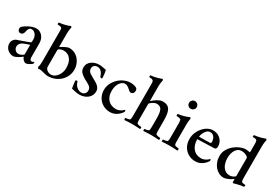

<svg xmlns="http://www.w3.org/2000/svg" viewBox="34 -1540 3435 2406"><g transform="rotate(30 1751.5 -336.5)"><path d="M197 -50Q209 -50 222 -54Q235 -58 246 -64Q257 -70 264 -76Q271 -82 271 -85V-223Q253 -216 226.5 -207.5Q200 -199 185 -192Q160 -181 145.5 -162Q131 -143 131 -118Q132 -89 151.5 -69.5Q171 -50 197 -50ZM155 8Q130 8 108 -1.5Q86 -11 69.5 -27Q53 -43 44 -64Q35 -85 35 -109Q35 -139 52 -161.5Q69 -184 86 -190Q105 -196 130 -205Q155 -214 180 -223Q205 -232 227 -240Q249 -248 262 -254Q271 -259 271 -279V-305Q271 -323 265 -340Q259 -357 248.5 -371Q238 -385 223.5 -393.5Q209 -402 192 -402Q166 -402 154 -383Q142 -364 137 -333Q128 -287 88 -287Q71 -287 60 -300Q49 -313 49 -330Q49 -335 51.5 -344.5Q54 -354 58 -360Q68 -369 87 -382.5Q106 -396 130.5 -409Q155 -422 183.5 -431Q212 -440 241 -440Q265 -440 287 -429Q309 -418 325.5 -399Q342 -380 351.5 -353.5Q361 -327 361 -297V-97Q361 -77 367.5 -64Q374 -51 390 -51Q402 -51 410.5 -56.5Q419 -62 421 -64Q424 -63 425 -59.5Q426 -56 426 -53Q426 -42 422 -35Q417 -31 407.5 -24Q398 -17 386 -10.5Q374 -4 361.5 1Q349 6 339 6Q328 6 317.5 0.5Q307 -5 298.5 -13.5Q290 -22 284 -33Q278 -44 275 -54Q271 -50 256.5 -39.5Q242 -29 224 -18.5Q206 -8 187 0Q168 8 155 8Z M671 -371Q665 -371 653 -369Q641 -367 628.5 -362.5Q616 -358 607 -351.5Q598 -345 598 -336V-97Q598 -82 605 -69.5Q612 -57 624 -48Q636 -39 651.5 -34Q667 -29 683 -29Q709 -29 731.5 -43.5Q754 -58 771 -81Q788 -104 798 -133Q808 -162 808 -191Q808 -282 770 -326.5Q732 -371 671 -371ZM718 -434Q763 -434 798 -416Q833 -398 857 -369Q881 -340 894 -303.5Q907 -267 907 -230Q907 -179 887 -135.5Q867 -92 833 -60.5Q799 -29 753.5 -11Q708 7 656 7Q636 7 610.5 0Q585 -7 568 -10Q558 -12 549 -14Q540 -16 531 -16Q520 -16 511 -12Q508 -12 501.5 -21Q495 -30 495 -34Q502 -49 504.5 -72Q507 -95 507 -120V-549Q507 -560 506.5 -574Q506 -588 502 -599Q497 -609 477.5 -612.5Q458 -616 441 -616Q440 -616 439.5 -620Q439 -624 439 -629Q439 -634 439.5 -638.5Q440 -643 442 -644Q493 -649 533.5 -660.5Q574 -672 597 -683Q601 -682 604.5 -676.5Q608 -671 609 -666Q606 -656 604 -642Q602 -631 600 -614.5Q598 -598 598 -577V-393Q598 -389 598.5 -384Q599 -379 604 -383Q610 -387 623.5 -395.5Q637 -404 653.5 -412.5Q670 -421 687.5 -427.5Q705 -434 718 -434Z M1145 -440Q1175 -440 1196.5 -435Q1218 -430 1249 -425Q1252 -413 1254.5 -398.5Q1257 -384 1259 -368.5Q1261 -353 1262 -338Q1263 -323 1263 -312Q1263 -309 1259.5 -307.5Q1256 -306 1251 -306Q1242 -306 1233 -313Q1229 -328 1222 -344.5Q1215 -361 1203.5 -375Q1192 -389 1177 -398Q1162 -407 1143 -407Q1111 -407 1094 -390Q1077 -373 1077 -347Q1077 -327 1085 -313.5Q1093 -300 1105.5 -290Q1118 -280 1134.5 -271.5Q1151 -263 1167 -253Q1185 -243 1204.5 -232Q1224 -221 1241 -207Q1258 -193 1269 -173.5Q1280 -154 1280 -128Q1280 -96 1266.5 -70.5Q1253 -45 1230 -27Q1207 -9 1177.5 0.5Q1148 10 1115 10Q1081 10 1055 3Q1029 -4 1000 -9Q997 -17 994.5 -32.5Q992 -48 990 -65Q988 -82 986.5 -97Q985 -112 985 -120Q987 -123 992.5 -125Q998 -127 1002 -127Q1010 -127 1014 -122Q1024 -80 1054.5 -52Q1085 -24 1122 -24Q1151 -24 1170 -42Q1189 -60 1189 -91Q1189 -113 1178.5 -128Q1168 -143 1151.5 -154.5Q1135 -166 1114.5 -176Q1094 -186 1073 -198Q1039 -218 1014.5 -244Q990 -270 990 -314Q990 -344 1003.5 -367.5Q1017 -391 1039 -407Q1061 -423 1089 -431.5Q1117 -440 1145 -440Z M1705 -385Q1705 -360 1692 -346.5Q1679 -333 1662 -333Q1645 -333 1630.5 -347.5Q1616 -362 1603 -372Q1587 -384 1575 -389.5Q1563 -395 1544 -395Q1525 -395 1507 -383Q1489 -371 1474.5 -350Q1460 -329 1451.5 -300Q1443 -271 1443 -236Q1443 -190 1456 -157Q1469 -124 1490.5 -103Q1512 -82 1540.5 -72Q1569 -62 1600 -62Q1621 -62 1638 -67.5Q1655 -73 1668.5 -80.5Q1682 -88 1691.5 -97Q1701 -106 1707 -112Q1709 -111 1713 -107Q1717 -103 1717 -97Q1717 -93 1715 -88Q1713 -83 1711 -79Q1704 -69 1690.5 -54Q1677 -39 1657.5 -25Q1638 -11 1612.5 -1.5Q1587 8 1556 8Q1512 8 1474.5 -8Q1437 -24 1410 -51.5Q1383 -79 1368 -116.5Q1353 -154 1353 -196Q1353 -248 1375.5 -293Q1398 -338 1433.5 -371Q1469 -404 1513 -422.5Q1557 -441 1599 -441Q1630 -441 1653.5 -435Q1677 -429 1692 -418Q1697 -414 1701 -405Q1705 -396 1705 -385Z M2065 -440Q2106 -440 2131.5 -427Q2157 -414 2171.5 -387Q2186 -360 2191 -319Q2196 -278 2196 -222V-123Q2196 -98 2196.5 -78Q2197 -58 2201 -44Q2203 -40 2211 -36.5Q2219 -33 2229.5 -31Q2240 -29 2250 -28Q2260 -27 2264 -27Q2268 -21 2268 -12Q2268 -3 2264 3Q2234 1 2206.5 -0.5Q2179 -2 2150 -2Q2120 -2 2094.5 -0.5Q2069 1 2039 3Q2035 -3 2035 -12Q2035 -21 2039 -27Q2044 -27 2053 -28Q2062 -29 2072 -31Q2082 -33 2090 -36.5Q2098 -40 2099 -44Q2104 -58 2104.5 -78Q2105 -98 2105 -124V-218Q2105 -301 2086.5 -339Q2068 -377 2015 -377Q2001 -377 1984.5 -370Q1968 -363 1954 -353.5Q1940 -344 1931 -335Q1922 -326 1922 -321V-124Q1922 -100 1922.5 -79Q1923 -58 1928 -44Q1930 -40 1938 -36.5Q1946 -33 1956 -31Q1966 -29 1975.5 -28Q1985 -27 1990 -27Q1994 -21 1994 -12Q1994 -3 1990 3Q1960 1 1933 -0.5Q1906 -2 1877 -2Q1847 -2 1820 -0.5Q1793 1 1763 3Q1760 -3 1759.5 -12Q1759 -21 1763 -27Q1768 -27 1778 -28Q1788 -29 1798 -31Q1808 -33 1816.5 -36.5Q1825 -40 1826 -44Q1831 -57 1831.5 -77Q1832 -97 1832 -122V-550Q1832 -571 1830.5 -584Q1829 -597 1822 -604.5Q1815 -612 1802 -615Q1789 -618 1766 -618Q1765 -618 1764.5 -622Q1764 -626 1763.5 -631Q1763 -636 1763.5 -640Q1764 -644 1766 -645Q1817 -650 1857.5 -661.5Q1898 -673 1921 -683Q1925 -682 1929 -677Q1933 -672 1933 -667Q1930 -655 1928 -641Q1926 -630 1924 -614Q1922 -598 1922 -579V-367Q1922 -365 1925 -365Q1925 -365 1929 -367Q1938 -376 1953.5 -388.5Q1969 -401 1988 -412.5Q2007 -424 2027 -432Q2047 -440 2065 -440Z M2358 -589Q2358 -612 2374 -628.5Q2390 -645 2413 -645Q2436 -645 2452.5 -628.5Q2469 -612 2469 -589Q2469 -566 2452.5 -550Q2436 -534 2413 -534Q2390 -534 2374 -550Q2358 -566 2358 -589ZM2465 -123Q2465 -99 2465.5 -78.5Q2466 -58 2471 -45Q2473 -41 2480.5 -37.5Q2488 -34 2498 -32Q2508 -30 2517.5 -29Q2527 -28 2531 -28Q2534 -23 2534.5 -12Q2535 -1 2531 3Q2501 1 2475 -0.5Q2449 -2 2420 -2Q2390 -2 2363 -0.5Q2336 1 2306 3Q2303 -1 2303 -12Q2303 -23 2306 -28Q2311 -28 2321 -29Q2331 -30 2341 -32Q2351 -34 2359.5 -37.5Q2368 -41 2369 -45Q2374 -58 2374.5 -78Q2375 -98 2375 -123V-290Q2375 -295 2375 -303Q2375 -311 2374 -320Q2373 -329 2372 -337.5Q2371 -346 2369 -351Q2366 -357 2356.5 -360.5Q2347 -364 2336.5 -365.5Q2326 -367 2317 -367.5Q2308 -368 2305 -368Q2303 -370 2302.5 -382Q2302 -394 2305 -397Q2348 -402 2390 -414Q2432 -426 2461 -441Q2465 -440 2469 -434Q2473 -428 2473 -425Q2473 -422 2471.5 -413.5Q2470 -405 2469 -395Q2468 -385 2466.5 -375.5Q2465 -366 2465 -362V-320Z M2777 -404Q2748 -404 2729 -386.5Q2710 -369 2698.5 -347.5Q2687 -326 2682.5 -306.5Q2678 -287 2679 -283Q2681 -283 2703 -283.5Q2725 -284 2751.5 -284.5Q2778 -285 2802 -285.5Q2826 -286 2832 -286Q2852 -286 2852 -307Q2852 -320 2848.5 -336.5Q2845 -353 2836 -368Q2827 -383 2812.5 -393.5Q2798 -404 2777 -404ZM2791 -441Q2837 -441 2867 -425.5Q2897 -410 2915 -387.5Q2933 -365 2940 -341Q2947 -317 2947 -300Q2947 -280 2941.5 -268Q2936 -256 2922 -255Q2912 -254 2891.5 -253Q2871 -252 2846 -251.5Q2821 -251 2794 -250Q2767 -249 2743 -248Q2719 -247 2700.5 -246.5Q2682 -246 2675 -246Q2675 -204 2686 -170Q2697 -136 2717.5 -111.5Q2738 -87 2767 -74Q2796 -61 2831 -61Q2852 -61 2869.5 -66.5Q2887 -72 2901 -80Q2915 -88 2925 -97Q2935 -106 2941 -113Q2943 -112 2946.5 -108Q2950 -104 2950 -97Q2950 -87 2944 -79Q2937 -69 2924 -54Q2911 -39 2891.5 -25Q2872 -11 2846.5 -1.5Q2821 8 2790 8Q2747 8 2710 -7.5Q2673 -23 2646 -50.5Q2619 -78 2604 -116Q2589 -154 2589 -200Q2589 -250 2607 -293.5Q2625 -337 2654 -370Q2683 -403 2719 -422Q2755 -441 2791 -441Z M3232 -396Q3205 -396 3184 -382.5Q3163 -369 3149 -346.5Q3135 -324 3127.5 -294.5Q3120 -265 3120 -234Q3120 -197 3128.5 -164Q3137 -131 3153.5 -106.5Q3170 -82 3194.5 -68Q3219 -54 3250 -54Q3265 -54 3279.5 -58Q3294 -62 3305 -68Q3316 -74 3323 -80.5Q3330 -87 3330 -93V-349Q3330 -357 3322 -365Q3314 -373 3300.5 -380Q3287 -387 3269.5 -391.5Q3252 -396 3232 -396ZM3265 -440Q3281 -440 3299.5 -437.5Q3318 -435 3325 -432Q3328 -432 3329 -438.5Q3330 -445 3330 -453V-552Q3330 -573 3328.5 -585.5Q3327 -598 3320.5 -605.5Q3314 -613 3300.5 -615.5Q3287 -618 3264 -618Q3263 -618 3262.5 -622Q3262 -626 3262 -631Q3262 -636 3262.5 -640Q3263 -644 3265 -645Q3315 -650 3355.5 -661.5Q3396 -673 3419 -683Q3424 -682 3428 -677Q3432 -672 3432 -667Q3429 -656 3427 -643Q3425 -631 3423 -614.5Q3421 -598 3421 -578V-145Q3421 -121 3422 -98Q3423 -75 3428 -65Q3431 -59 3439.5 -56Q3448 -53 3457 -52Q3466 -51 3474 -50.5Q3482 -50 3483 -50Q3485 -49 3485.5 -45Q3486 -41 3486 -38Q3486 -36 3484.5 -30Q3483 -24 3480 -22Q3460 -21 3436 -16Q3412 -11 3391 -5.5Q3370 0 3355 4Q3340 8 3338 8Q3334 8 3332 1.5Q3330 -5 3330 -13V-42Q3330 -50 3327 -47Q3321 -42 3307 -32.5Q3293 -23 3275 -14Q3257 -5 3236.5 1.5Q3216 8 3198 8Q3163 8 3131 -8Q3099 -24 3074.5 -52.5Q3050 -81 3035.5 -120Q3021 -159 3021 -204Q3021 -257 3046.5 -300.5Q3072 -344 3109.5 -375Q3147 -406 3189 -423Q3231 -440 3265 -440Z"/></g></svg>

Font: Vermiglione Medium
Style: Regular
Weight: 500
Version: Version 1.000